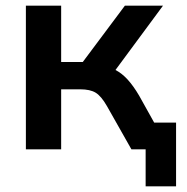

<svg xmlns="http://www.w3.org/2000/svg" viewBox="-20 -525 659 675"><path d="M71 0V-505H195V-307H271L419 -505H553L386 -279Q409 -267 429 -245Q449 -223 469 -189L522 -94H599V130H492V0H442L356 -152Q336 -187 316.5 -199Q297 -211 262 -211H195V0Z"/></svg>

Font: MulishBold
Style: Bold
Weight: 700
Designer: Vernon Adams
Foundry: Vernon Adams
Version: Version 3.602; ttfautohint (v1.8.3)